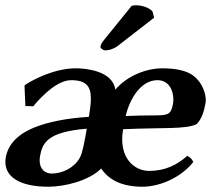

<svg xmlns="http://www.w3.org/2000/svg" viewBox="-40 -698 831 728"><path d="M289.1 -210C280.3 -160 272.9 -118 262.7 -100C240.9 -61 196.2 -40 156.2 -40C131.6 -40 110.3 -55.8 110.3 -89.5C110.3 -94.6 110.8 -100.1 111.8 -106C120.8 -157 141 -198 289.1 -210ZM436.6 -258C450.7 -321 493.5 -394 556.6 -394C601.9 -394 617.3 -353.1 617.3 -321.2C617.3 -315.8 616.9 -310.6 616.1 -306C605.3 -245 592 -266 436.6 -258ZM229.6 -394C286.5 -394 304.5 -371.2 304.5 -324.1C304.5 -305.1 301.6 -282.1 297.1 -255C212.6 -249.6 142.3 -236 88.8 -214C22.4 -186.7 -10 -147 -18.1 -101C-19.1 -95.1 -19.6 -89.4 -19.6 -83.8C-19.6 -25.8 37.4 10 143.3 10C203.3 10 297.2 -12 343.5 -59C361.1 -34 399.3 10 499.3 10C572.3 10 651.4 -30 692.9 -84C688.8 -93.6 680.4 -102.9 670 -107C630.8 -72 584.9 -50 525.9 -50C474.5 -50 423.3 -89.5 423.3 -169.7C423.3 -181.6 424.4 -194.3 426.8 -208C577 -215 662.6 -207 705.1 -227C725.7 -247 734.1 -278 739.6 -309C740 -311.6 740.3 -314.6 740.3 -318.1C740.3 -341.7 728.7 -383 694.4 -410C668.2 -430.7 625.6 -439 575.5 -439C512.5 -439 440.2 -409 397.2 -358C387.8 -429 286.5 -439 247.5 -439C167.5 -439 87.1 -397 56.6 -377L52.9 -373L56.3 -296L86.1 -295C123.1 -340 180.6 -394 229.6 -394ZM459.3 -676 353.2 -545C345.8 -536.2 340.9 -526.6 340.9 -520.2C340.9 -514.3 351.9 -507 359.5 -507C369.5 -507 389.2 -511 405.3 -523L544.4 -631L538.4 -654C532.2 -664 505.7 -678 475.7 -678C470.7 -678 462.5 -677 459.3 -676Z"/></svg>

Font: Linux Biolinum O 
Style: Bold Italic
Weight: 700
Designer: Philipp H. Poll
Foundry: Philipp H. Poll
Version: Version 1.3.2